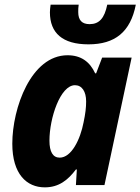

<svg xmlns="http://www.w3.org/2000/svg" viewBox="-20 -797 605 827"><path d="M361 -606C475 -606 542 -659 565 -777H442C430 -718 407 -693 366 -693C333 -693 317 -710 317 -745C317 -757 317 -764 319 -777H198C196 -764 195 -751 195 -744C195 -655 249 -606 361 -606ZM173 10C234 10 273 -22 307 -67H311L307 0H430L547 -549H420L394 -481H390C367 -531 329 -559 271 -559C114 -559 33 -332 33 -178C33 -47 95 10 173 10ZM237 -118C208 -118 193 -143 193 -191C193 -289 240 -430 303 -430C333 -430 351 -403 351 -360C351 -334 348 -308 340 -270C326 -197 288 -118 237 -118Z"/></svg>

Font: Noto Sans SemiCondensed ExtraBold
Style: Italic
Weight: 800
Width: 4
Italic angle: -12°
Designer: Monotype Design Team
Foundry: Monotype Imaging Inc.
Version: Version 2.013